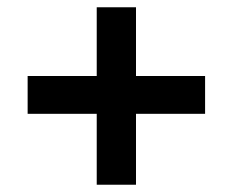

<svg xmlns="http://www.w3.org/2000/svg" viewBox="-20 -548 640 528"><path d="M246 -40V-235H56V-339H246V-528H354V-339H544V-235H354V-40Z"/></svg>

Font: Nunito Sans 12pt ExtraLight 12pt ExtraBold
Style: Regular
Weight: 800
Version: Version 3.101;gftools[0.9.27]